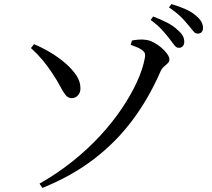

<svg xmlns="http://www.w3.org/2000/svg" viewBox="-20 -863 1040 943"><path d="M174 39Q262 -11 337.5 -71.5Q413 -132 473.5 -198Q534 -264 579 -331Q624 -398 652.5 -460.5Q681 -523 691 -576Q694 -589 692 -599Q690 -609 674.5 -619.5Q659 -630 622 -643L628 -664Q643 -667 662 -668.5Q681 -670 698 -667Q715 -665 735 -654.5Q755 -644 772.5 -629Q790 -614 801 -598.5Q812 -583 812 -571Q812 -560 803.5 -552Q795 -544 784 -534.5Q773 -525 766 -507Q710 -379 630 -272Q550 -165 441 -81.5Q332 2 188 60ZM332 -381Q314 -381 301.5 -397Q289 -413 275 -440Q261 -467 239 -500Q215 -537 189 -568Q163 -599 132 -627L147 -646Q188 -629 228 -605Q268 -581 301 -552.5Q334 -524 354.5 -493.5Q375 -463 375 -431Q376 -410 363.5 -395.5Q351 -381 332 -381ZM858 -628Q846 -628 836 -641.5Q826 -655 812 -673Q797 -693 775.5 -716.5Q754 -740 720 -765L732 -782Q772 -767 802.5 -751Q833 -735 852 -716Q871 -700 878 -686.5Q885 -673 885 -657Q885 -644 877.5 -636Q870 -628 858 -628ZM951 -698Q938 -698 928 -711.5Q918 -725 902 -743Q887 -762 866.5 -782Q846 -802 810 -827L822 -843Q862 -831 892 -817.5Q922 -804 940 -788Q960 -772 968.5 -757Q977 -742 977 -726Q977 -713 970.5 -705.5Q964 -698 951 -698Z"/></svg>

Font: Noto Serif JP ExtraLight Medium
Style: Regular
Weight: 500
Version: Version 2.003-H1;hotconv 1.1.1;makeotfexe 2.6.0